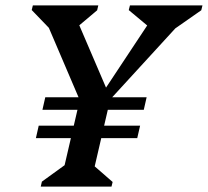

<svg xmlns="http://www.w3.org/2000/svg" viewBox="-20 -690 769 710"><path d="M288.3 -288.5 136.6 -643.4 177.6 -569.5 97.3 -652.9 101.5 -670H343.5L339.2 -651.9L241.7 -569.9L252.5 -644.8L377.1 -354.3H364.3L552.5 -638.4L554.4 -570.7L456.1 -652.7L460.5 -670H728.7L724.3 -652.1L608.3 -571.1L678.2 -639.5L356.6 -288.5ZM130.7 0 134.9 -18.3 254.5 -104.9 209.6 -39 280.2 -343.2H392.4L321.9 -39L294.5 -105.8L396.5 -17.1L392.3 0ZM112.7 -179.1 123.2 -225.3H498.1L487.5 -179.1ZM136.9 -284 147.4 -330.2H522.2L511.7 -284Z"/></svg>

Font: Platypi Light
Style: Italic
Weight: 300
Italic angle: -13°
Designer: David Sargent
Foundry: Bolt Cutter Type
Version: Version 1.200